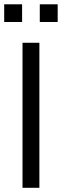

<svg xmlns="http://www.w3.org/2000/svg" viewBox="-22 -895 295 915"><path d="M85.3 0H165.7V-691.2H85.3ZM167.6 -790.2H252.9V-874.5H167.6ZM-2 -790.2H83.3V-874.5H-2Z"/></svg>

Font: LL Pando Sans
Style: Regular
Weight: 400
Designer: Joshua Smith
Foundry: Joshua Smith
Version: Version 1.000;Glyphs 3.2.1 (3258)